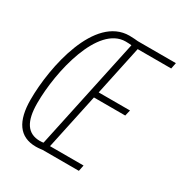

<svg xmlns="http://www.w3.org/2000/svg" viewBox="-169 -840 914 967"><g transform="rotate(30 288.5 -357.0)"><path d="M176 3C197 3 208 0 214 0H425L432 -35H237L306 -358H488L496 -392H314L375 -679H570L577 -714H356C347 -715 325 -717 306 -717C105 -717 35 -381 35 -190C35 -65 80 3 176 3ZM180 -32C107 -32 73 -84 73 -191C73 -376 144 -682 304 -682C319 -682 330 -681 338 -680L200 -34C196 -33 189 -32 180 -32Z"/></g></svg>

Font: Noto Sans ExtraCondensed ExtraLight
Style: Italic
Weight: 200
Width: 2
Italic angle: -12°
Designer: Monotype Design Team
Foundry: Monotype Imaging Inc.
Version: Version 2.013